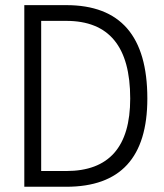

<svg xmlns="http://www.w3.org/2000/svg" viewBox="-20 -713 626 733"><path d="M72.8 0H232.9C439.9 0 542.5 -111.8 542.5 -336.9C542.5 -575.2 439.9 -693.4 232.9 -693.4H72.8ZM137.2 -60.1V-633.3H232.9C396 -633.3 477.1 -535.2 477.1 -336.9C477.1 -152.3 396 -60.1 232.9 -60.1Z"/></svg>

Font: Cascadia Code PL Light
Style: Regular
Weight: 300
Monospace: yes
Designer: Aaron Bell
Foundry: Saja Typeworks
Version: Version 2404.023